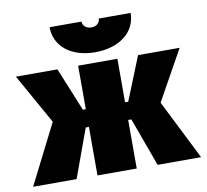

<svg xmlns="http://www.w3.org/2000/svg" viewBox="-80 -808 967 896"><g transform="rotate(-10 404.0 -360.0)"><path d="M211 -720C211 -630 286 -568 401 -568C517 -568 595 -630 595 -720H444C444 -700 427 -685 404 -685C381 -685 362 -699 362 -720ZM311 0H497V-230H512L596 0H802L660 -283L792 -520H595L512 -314H497V-520H311V-314H297L213 -520H16L149 -283L6 0H212L296 -230H311Z"/></g></svg>

Font: Fixel Display Black
Style: Regular
Weight: 900
Designer: AlfaBravo + MacPaw
Foundry: Kyrylo Tkachov, Marchela Mozhyna, Serhii Makarenko, Maria Weinstein, Zakhar Kryvoshyya
Version: Version 1.211